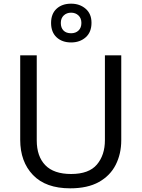

<svg xmlns="http://www.w3.org/2000/svg" viewBox="-20 -1015 771 1045"><path d="M640 -714V-252Q640 -178 610 -118.5Q580 -59 518.5 -24.5Q457 10 362 10Q229 10 159.5 -62.5Q90 -135 90 -254V-714H180V-251Q180 -164 226.5 -116Q273 -68 367 -68Q464 -68 507.5 -119.5Q551 -171 551 -252V-714ZM367 -784Q318 -784 288 -812Q258 -840 258 -890Q258 -940 288 -967.5Q318 -995 367 -995Q414 -995 446 -967.5Q478 -940 478 -891Q478 -840 446.5 -812Q415 -784 367 -784ZM367 -834Q392 -834 407.5 -849Q423 -864 423 -890Q423 -916 407 -931Q391 -946 367 -946Q343 -946 327 -931Q311 -916 311 -890Q311 -864 325.5 -849Q340 -834 367 -834Z"/></svg>

Font: Noto IKEA Arabic
Style: Regular
Weight: 400
Designer: Monotype Design Team
Foundry: Monotype Imaging Inc.
Version: Version 1.200